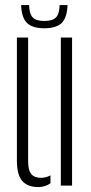

<svg xmlns="http://www.w3.org/2000/svg" viewBox="-20 -752 370 778"><path d="M48.5 -100.5V-600H94V-98Q94 -62.5 106.5 -47Q119 -31.5 146.5 -31.5Q166.5 -31.5 184.5 -41.5V-9.5Q163.5 6 135 6Q91.5 6 70 -19Q48.5 -44 48.5 -100.5ZM226.5 0V-600H272V0ZM159.5 -637.5Q111 -637.5 89.2 -659.2Q67.5 -681 65.5 -731.5H98Q98.5 -696.5 112.2 -681.8Q126 -667 159.5 -667Q193.5 -667 207.2 -681.8Q221 -696.5 221.5 -731.5H253.5Q252 -681 230.2 -659.2Q208.5 -637.5 159.5 -637.5Z"/></svg>

Font: Big Shoulders Stencil Display Thin Light
Style: Regular
Weight: 300
Version: Version 2.001